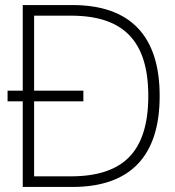

<svg xmlns="http://www.w3.org/2000/svg" viewBox="-20 -740 692 760"><path d="M10 -381H70V-720H266Q438 -720 525 -629.5Q612 -539 612 -360Q612 -181 525 -90.5Q438 0 266 0H70V-339H10ZM115 -381H310V-339H115V-42H261Q418 -42 492.5 -119.5Q567 -197 567 -360Q567 -441.5 548.5 -501.2Q530 -561 492.2 -600.2Q454.5 -639.5 396.8 -658.8Q339 -678 261 -678H115Z"/></svg>

Font: Vela Sans ExtLt
Style: Regular
Weight: 200
Designer: Principal design: Mikhail Sharanda - project Manrope.
Design modification: Ravid Balaliev
Foundry: Mikhail Sharanda
Version: Version 1.001